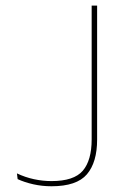

<svg xmlns="http://www.w3.org/2000/svg" viewBox="-20 -659 455 686"><path d="M164 6.5Q130.5 6.5 99.2 -0.5Q68 -7.5 43 -19L40.5 -39.5Q70 -25.5 101.2 -18.8Q132.5 -12 164 -12Q244 -12 275.8 -49Q307.5 -86 307.5 -161V-639H327V-160.5Q327 -79 290.5 -36.2Q254 6.5 164 6.5Z"/></svg>

Font: Anek Telugu Thin
Style: Regular
Weight: 250
Version: Version 1.003